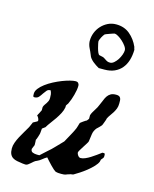

<svg xmlns="http://www.w3.org/2000/svg" viewBox="-106 -755 670 836"><g transform="rotate(15 229.0 -337.0)"><path d="M14.2 -43.9Q14.2 -56.2 19.3 -70.3Q24.4 -84.5 32 -98.6Q39.6 -112.8 47.9 -126.5Q56.2 -140.1 62.5 -151.4Q63 -152.3 64.7 -156Q66.4 -159.7 68.1 -163.8Q69.8 -168 71.5 -171.4Q73.2 -174.8 73.2 -175.8L90.3 -185.1Q90.8 -185.5 91.6 -186Q92.3 -186.5 92.8 -187.5L93.8 -189.5Q93.8 -194.8 90.8 -200.7Q87.9 -206.5 83.5 -210.4Q84.5 -212.4 86.4 -216.1Q88.4 -219.7 90.6 -223.9Q92.8 -228 94.5 -231.9Q96.2 -235.8 97.2 -237.3V-252Q99.1 -258.3 102.8 -263.4Q106.4 -268.6 109.9 -273.7Q113.3 -278.8 115.7 -284.4Q118.2 -290 118.2 -298.3Q118.2 -308.1 117.4 -314.5Q116.7 -320.8 112.3 -331.1H109.9Q101.1 -331.1 95.2 -324.5Q89.4 -317.9 83.5 -309.1Q78.1 -300.3 71 -292Q64 -283.7 51.3 -283.7Q49.3 -283.7 48.1 -284.2Q46.9 -284.7 45.4 -287.1L44.9 -298.3Q44.9 -310.1 54.2 -322Q63.5 -334 78.4 -345.2Q93.3 -356.4 111.6 -366Q129.9 -375.5 147.9 -382.6Q166 -389.6 182.1 -393.8Q198.2 -397.9 208.5 -397.9Q215.3 -397.9 219.5 -393.1Q223.6 -388.2 223.6 -381.8Q223.6 -372.1 221.7 -361.3Q219.7 -350.6 216.8 -339.4Q213.9 -328.1 210 -317.4Q206.1 -306.6 201.7 -297.4Q201.7 -296.4 200.4 -294.7Q199.2 -293 197.5 -290.8Q195.8 -288.6 194.6 -286.6Q193.4 -284.7 193.4 -283.7V-276.4Q190.9 -262.2 183.6 -248.3Q176.3 -234.4 167 -220.7Q157.7 -207 147.9 -194.3Q138.2 -181.6 131.8 -170.4Q129.9 -168.5 124.8 -165.3Q119.6 -162.1 118.2 -159.7Q118.2 -158.2 117.9 -154.5Q117.7 -150.9 117.2 -146.7Q116.7 -142.6 116.5 -139.4Q116.2 -136.2 115.7 -135.3Q115.2 -133.8 114 -129.4Q112.8 -125 111.1 -120.1Q109.4 -115.2 107.9 -111.1Q106.4 -106.9 105.5 -106.4Q105.5 -105.5 106 -99.4Q106.4 -93.3 106.4 -87.9Q106.4 -85.4 106.4 -83.3Q106.4 -81.1 105.5 -80.1Q105.5 -79.6 102.5 -73.5Q99.6 -67.4 98.6 -63.5Q98.6 -52.2 107.7 -48.8Q116.7 -45.4 126.5 -45.4H137.7Q139.2 -46.9 143.1 -50.3Q147 -53.7 151.4 -57.9Q155.8 -62 159.9 -65.7Q164.1 -69.3 165.5 -70.8Q182.6 -85 196.3 -99.9Q210 -114.7 227.1 -131.8Q235.4 -147.5 245.1 -164.6Q254.9 -181.6 262.7 -199.2Q263.2 -199.7 264.4 -203.9Q265.6 -208 267.1 -212.4Q268.6 -216.8 269.5 -220.7Q270.5 -224.6 271 -225.6Q271.5 -227.1 275.4 -230Q279.3 -232.9 283.9 -236.3Q288.6 -239.7 292.7 -242.2Q296.9 -244.6 298.3 -245.1Q300.3 -247.6 303 -251Q305.7 -254.4 305.7 -254.9V-271Q308.1 -278.8 312.3 -285.9Q316.4 -293 320.6 -299.6Q324.7 -306.2 328.4 -312.7Q332 -319.3 334.5 -326.2Q339.8 -336.9 343.8 -347.7Q347.7 -358.4 353.5 -367.2Q359.4 -376 368.4 -381.3Q377.4 -386.7 392.6 -386.7Q401.4 -386.7 406 -384.3Q410.6 -381.8 412.8 -377.2Q415 -372.6 415.3 -366.5Q415.5 -360.4 415.5 -353Q415.5 -339.8 411.6 -329.8Q407.7 -319.8 402.3 -311Q397 -302.2 390.9 -294.2Q384.8 -286.1 379.9 -276.4Q379.9 -274.4 378.2 -269.3Q376.5 -264.2 374.3 -258.5Q372.1 -252.9 370.4 -248.3Q368.7 -243.7 368.2 -243.2Q367.7 -241.7 364.7 -238.8Q361.8 -235.8 358.6 -232.4Q355.5 -229 352.3 -226.3Q349.1 -223.6 348.6 -223.1Q336.9 -209.5 334.7 -193.1Q332.5 -176.8 330.1 -159.7Q329.6 -156.7 324.2 -148.2Q318.8 -139.6 312.7 -130.1Q306.6 -120.6 301.5 -112.1Q296.4 -103.5 296.4 -100.6Q296.4 -94.7 301.8 -87.4Q307.1 -80.1 314 -80.1Q323.2 -80.1 334.5 -85Q345.7 -89.8 356.9 -96.9Q368.2 -104 378.7 -111.6Q389.2 -119.1 397 -125Q398.9 -127 400.6 -127.2Q402.3 -127.4 405.3 -127.4Q410.6 -127.4 411.4 -124.5Q412.1 -121.6 412.1 -115.7Q412.1 -114.7 411.9 -113.8Q411.6 -112.8 411.6 -111.8Q411.1 -110.4 411.1 -108.9Q411.1 -108.4 409.7 -106.4Q408.2 -104.5 406.5 -102.3Q404.8 -100.1 403.1 -98.4Q401.4 -96.7 401.4 -96.2L399.4 -86.9Q395.5 -76.7 383.8 -64.2Q372.1 -51.8 357.4 -40Q342.8 -28.3 327.9 -18.6Q313 -8.8 303.2 -3.4Q302.2 -2.4 296.9 -1.7Q291.5 -1 290.5 -1Q290 -0.5 287.6 0.2Q285.2 1 282.5 1.7Q279.8 2.4 277.1 3.4Q274.4 4.4 273.4 4.9Q268.1 7.3 262 7.8Q255.9 8.3 250 8.3Q243.7 8.3 237.1 7.8Q230.5 7.3 223.6 4.9Q220.7 3.4 214.1 -2.4Q207.5 -8.3 200 -16.1Q192.4 -23.9 185.1 -32Q177.7 -40 173.3 -45.4Q163.6 -40 154.1 -32Q144.5 -23.9 134.3 -19.5Q127.4 -17.1 121.6 -12.2Q115.7 -7.3 110.4 -2.4Q105 2.4 99.9 5.9Q94.7 9.3 89.4 9.3L76.7 8.3Q62.5 6.3 51 4.2Q39.6 2 31.5 -3.2Q23.4 -8.3 18.8 -17.8Q14.2 -27.3 14.2 -43.9ZM220.7 -583.5Q220.7 -603 227.8 -620.8Q234.9 -638.7 247.6 -652.3Q260.3 -666 277.1 -674.3Q293.9 -682.6 314 -682.6Q350.6 -682.6 375.7 -661.6Q400.9 -640.6 415 -608.4Q415 -607.4 416.3 -602.5Q417.5 -597.7 418.5 -595.7Q418 -569.8 411.4 -548.3Q404.8 -526.9 391.8 -511.5Q378.9 -496.1 359.6 -487.5Q340.3 -479 314.5 -479H289.1Q282.2 -482.9 274.7 -487.8Q267.1 -492.7 260.5 -498.3Q253.9 -503.9 248.5 -510.5Q243.2 -517.1 241.2 -523.9Q234.9 -539.6 228.3 -552.7Q221.7 -565.9 220.7 -581.1ZM257.8 -590.3Q257.8 -588.9 259.5 -580.3Q261.2 -571.8 263.9 -561.8Q266.6 -551.8 270.3 -543.2Q273.9 -534.7 278.3 -533.7Q279.3 -533.7 285.6 -532.2Q292 -530.8 295.9 -529.8Q300.8 -527.3 304.4 -524.9Q308.1 -522.5 311.5 -520Q314.9 -517.6 319.3 -516.1Q323.7 -514.6 330.6 -514.6Q339.4 -514.6 348.1 -522.2Q356.9 -529.8 363.8 -540.5Q370.6 -551.3 374.8 -563Q378.9 -574.7 378.9 -583Q378.9 -591.3 371.6 -601.6Q364.3 -611.8 354.5 -620.8Q344.7 -629.9 334.2 -636Q323.7 -642.1 317.9 -642.1Q316.4 -642.1 309.8 -639.9Q303.2 -637.7 295.7 -635Q288.1 -632.3 282 -629.9Q275.9 -627.4 275.9 -627Q273.4 -624.5 270.5 -619.9Q267.6 -615.2 264.6 -609.9Q261.7 -604.5 259.8 -599.1Q257.8 -593.8 257.8 -590.3Z"/></g></svg>

Font: IM FELL English
Style: Italic
Weight: 400
Italic angle: -18°
Designer: Igino Marini
Foundry: Igino Marini
Version: 3.00